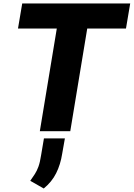

<svg xmlns="http://www.w3.org/2000/svg" viewBox="-20 -747 761 1093"><path d="M82.4 -584.5 106.5 -727.3H721.2L697.1 -584.5H476.6L380 0H206.7L303.3 -584.5ZM349.4 40.8 334.2 127.1Q324.6 189.3 299.7 239Q274.9 288.7 229 326L152.3 282.3Q167.3 261 178.8 243.1Q190.3 225.1 199 201.2Q207.7 177.2 213.8 137.4L230.1 40.8Z"/></svg>

Font: Inter UI Extra Bold
Style: Italic
Weight: 800
Italic angle: 9.39999°
Designer: Rasmus Andersson
Foundry: rsms
Version: 3.2;8d6f07862